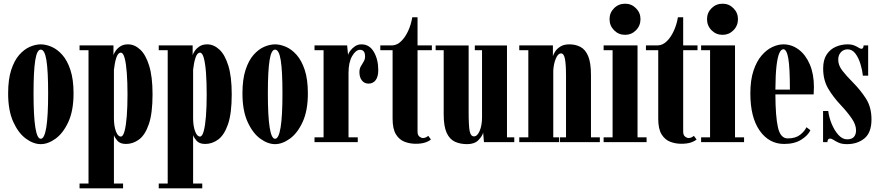

<svg xmlns="http://www.w3.org/2000/svg" viewBox="-20 -769 4760 1039"><path d="M200.5 11Q161 11 120.2 -18.8Q79.5 -48.5 51.8 -109.5Q24 -170.5 24 -263.5Q24 -339.5 40.8 -390.8Q57.5 -442 84.2 -472.2Q111 -502.5 141.8 -515.8Q172.5 -529 200.5 -529Q228 -529 259 -515.8Q290 -502.5 317 -472.2Q344 -442 361 -390.8Q378 -339.5 378 -263.5Q378 -170.5 350 -109.5Q322 -48.5 281 -18.8Q240 11 200.5 11ZM200.5 -18Q240.5 -18 240.5 -263.5Q240.5 -386 231.2 -443.2Q222 -500.5 200.5 -500.5Q180 -500.5 170.8 -443.2Q161.5 -386 161.5 -263.5Q161.5 -18 200.5 -18Z M410.5 250V224H459V-497.5H410.5V-523.5H594V-470.5Q596 -478.5 604.8 -492.2Q613.5 -506 630.2 -517.5Q647 -529 672.5 -529Q708 -529 738.2 -501.2Q768.5 -473.5 787 -414Q805.5 -354.5 805.5 -259Q805.5 -155 785.2 -96.5Q765 -38 732.2 -14Q699.5 10 662 10Q629.5 10 614.5 -8.2Q599.5 -26.5 596.5 -38V224H646V250ZM634 -30Q646 -30 654 -59.5Q662 -89 666 -140.2Q670 -191.5 670 -257.5Q670 -323 666.2 -374.2Q662.5 -425.5 654.5 -454.8Q646.5 -484 634 -484Q618.5 -484 609.5 -456.8Q600.5 -429.5 596.5 -391.5V-127Q597 -85.5 607.5 -57.8Q618 -30 634 -30Z M839 250V224H887.5V-497.5H839V-523.5H1022.5V-470.5Q1024.5 -478.5 1033.2 -492.2Q1042 -506 1058.8 -517.5Q1075.5 -529 1101 -529Q1136.5 -529 1166.8 -501.2Q1197 -473.5 1215.5 -414Q1234 -354.5 1234 -259Q1234 -155 1213.8 -96.5Q1193.5 -38 1160.8 -14Q1128 10 1090.5 10Q1058 10 1043 -8.2Q1028 -26.5 1025 -38V224H1074.5V250ZM1062.5 -30Q1074.5 -30 1082.5 -59.5Q1090.5 -89 1094.5 -140.2Q1098.5 -191.5 1098.5 -257.5Q1098.5 -323 1094.8 -374.2Q1091 -425.5 1083 -454.8Q1075 -484 1062.5 -484Q1047 -484 1038 -456.8Q1029 -429.5 1025 -391.5V-127Q1025.5 -85.5 1036 -57.8Q1046.5 -30 1062.5 -30Z M1468.5 11Q1429 11 1388.2 -18.8Q1347.5 -48.5 1319.8 -109.5Q1292 -170.5 1292 -263.5Q1292 -339.5 1308.8 -390.8Q1325.5 -442 1352.2 -472.2Q1379 -502.5 1409.8 -515.8Q1440.5 -529 1468.5 -529Q1496 -529 1527 -515.8Q1558 -502.5 1585 -472.2Q1612 -442 1629 -390.8Q1646 -339.5 1646 -263.5Q1646 -170.5 1618 -109.5Q1590 -48.5 1549 -18.8Q1508 11 1468.5 11ZM1468.5 -18Q1508.5 -18 1508.5 -263.5Q1508.5 -386 1499.2 -443.2Q1490 -500.5 1468.5 -500.5Q1448 -500.5 1438.8 -443.2Q1429.5 -386 1429.5 -263.5Q1429.5 -18 1468.5 -18Z M1682 0V-26H1731V-497.5H1682V-523.5H1858.5L1863.5 -472Q1865.5 -481 1875.2 -494.2Q1885 -507.5 1900.5 -518.2Q1916 -529 1936 -529Q1979.5 -529 2003.2 -488Q2027 -447 2027 -389.5Q2027 -354 2012.8 -335.2Q1998.5 -316.5 1974.5 -316.5Q1952 -316.5 1938.5 -333.5Q1925 -350.5 1925 -378.5Q1925 -397 1932.8 -410.2Q1940.5 -423.5 1948 -435.8Q1955.5 -448 1955.5 -463.5Q1955.5 -499.5 1928 -499.5Q1905.5 -499.5 1885.8 -465.8Q1866 -432 1866 -374.5V-26H1916V0Z M2229 9Q2198 9 2169.5 -1.8Q2141 -12.5 2122.8 -41.8Q2104.5 -71 2104.5 -126.5V-497.5H2038V-523.5H2104.5Q2129.5 -525 2151.2 -546.2Q2173 -567.5 2188.8 -601.8Q2204.5 -636 2211 -675.5H2239.5V-523.5H2317V-497.5H2239.5V-57.5Q2239.5 -37.5 2249.8 -29.8Q2260 -22 2268.5 -22Q2277.5 -22 2285.8 -26.2Q2294 -30.5 2297.5 -34L2312 -14Q2298 -3 2278.2 3Q2258.5 9 2229 9Z M2507.5 11Q2470.5 11 2442 -2Q2413.5 -15 2397.2 -50Q2381 -85 2381 -150.5V-497.5H2337.5V-523H2516V-165.5Q2516 -86 2521.8 -58.5Q2527.5 -31 2545 -31Q2563 -31 2575.8 -60.8Q2588.5 -90.5 2588.5 -135V-497.5H2549.5V-523H2723.5V-26H2763V0H2599L2594.5 -51.5Q2590 -32.5 2569 -10.8Q2548 11 2507.5 11Z M2790 0V-26H2839V-497.5H2790V-523.5H2972V-465Q2975 -475.5 2984.5 -490.5Q2994 -505.5 3012.8 -517.2Q3031.5 -529 3061.5 -529Q3094.5 -529 3121 -515.2Q3147.5 -501.5 3162.8 -465.5Q3178 -429.5 3178 -362V-26H3226V0H3010.5V-26H3043V-359.5Q3043 -420.5 3037.2 -450.2Q3031.5 -480 3016 -480Q2999.5 -480 2987.8 -452Q2976 -424 2974 -387V-26H3006V0Z M3363 -580.5Q3327.5 -580.5 3303 -605.2Q3278.5 -630 3278.5 -665.5Q3278.5 -700 3303 -724.5Q3327.5 -749 3363 -749Q3397 -749 3421.5 -724.5Q3446 -700 3446 -665.5Q3446 -630 3421.5 -605.2Q3397 -580.5 3363 -580.5ZM3246.5 0V-26H3295V-497.5H3246.5V-523.5H3430V-26H3479V0Z M3666.5 9Q3635.5 9 3607 -1.8Q3578.5 -12.5 3560.2 -41.8Q3542 -71 3542 -126.5V-497.5H3475.5V-523.5H3542Q3567 -525 3588.8 -546.2Q3610.5 -567.5 3626.2 -601.8Q3642 -636 3648.5 -675.5H3677V-523.5H3754.5V-497.5H3677V-57.5Q3677 -37.5 3687.2 -29.8Q3697.5 -22 3706 -22Q3715 -22 3723.2 -26.2Q3731.5 -30.5 3735 -34L3749.5 -14Q3735.5 -3 3715.8 3Q3696 9 3666.5 9Z M3890.5 -580.5Q3855 -580.5 3830.5 -605.2Q3806 -630 3806 -665.5Q3806 -700 3830.5 -724.5Q3855 -749 3890.5 -749Q3924.5 -749 3949 -724.5Q3973.5 -700 3973.5 -665.5Q3973.5 -630 3949 -605.2Q3924.5 -580.5 3890.5 -580.5ZM3774 0V-26H3822.5V-497.5H3774V-523.5H3957.5V-26H4006.5V0Z M4223.5 10Q4142 10 4091.2 -61.8Q4040.5 -133.5 4040.5 -263.5Q4040.5 -336 4057.5 -386.8Q4074.5 -437.5 4101.5 -468.8Q4128.5 -500 4159.5 -514.5Q4190.5 -529 4219 -529Q4264.5 -529 4302.2 -500.8Q4340 -472.5 4362.2 -420.5Q4384.5 -368.5 4384.5 -298Q4384.5 -278 4383 -258H4176Q4176.5 -137.5 4190 -78.8Q4203.5 -20 4243 -20Q4285 -20 4309.8 -39.5Q4334.5 -59 4344 -80.5L4365.5 -64.5Q4353 -36.5 4316.2 -13.2Q4279.5 10 4223.5 10ZM4219 -502.5Q4207 -502.5 4197.5 -482Q4188 -461.5 4182.2 -413.8Q4176.5 -366 4176 -284H4254.5Q4254.5 -404 4245.8 -453.2Q4237 -502.5 4219 -502.5Z M4563.5 11Q4536.5 11 4519.5 3.5Q4502.5 -4 4491.5 -11.5Q4480.5 -19 4471 -19Q4458.5 -19 4457.5 0H4434V-168.5H4462Q4466 -134.5 4480.5 -99Q4495 -63.5 4516.8 -39.2Q4538.5 -15 4564 -15Q4589.5 -15 4601 -28.2Q4612.5 -41.5 4612.5 -63.5Q4612.5 -94.5 4588.5 -129Q4564.5 -163.5 4531.5 -198.5Q4488 -244.5 4461.2 -290.5Q4434.5 -336.5 4434.5 -398.5Q4434.5 -446 4454 -474.8Q4473.5 -503.5 4503.8 -516.2Q4534 -529 4565.5 -529Q4588.5 -529 4603 -523Q4617.5 -517 4626.5 -511Q4635.5 -505 4642 -505Q4652.5 -505 4653.5 -523.5H4678V-359.5H4649.5Q4646.5 -389 4636.5 -422.2Q4626.5 -455.5 4609.2 -478.8Q4592 -502 4566.5 -502Q4545 -502 4530.5 -486.5Q4516 -471 4516 -446Q4516 -415.5 4538.5 -386.5Q4561 -357.5 4595 -323.5Q4634.5 -284 4665.2 -237Q4696 -190 4696 -123Q4696 -51.5 4658 -20.2Q4620 11 4563.5 11Z"/></svg>

Font: Imbue 50pt ExtraBold
Style: Regular
Weight: 800
Designer: Tyler Finck
Foundry: Etcetera Type Company
Version: Version 1.102; ttfautohint (v1.8.3)